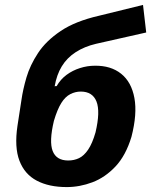

<svg xmlns="http://www.w3.org/2000/svg" viewBox="-20 -749 614 780"><path d="M251 11Q179 11 129.5 -15Q80 -41 59 -96Q38 -151 51 -238L67 -342Q73 -385 87.5 -434.5Q102 -484 134.5 -533.5Q167 -583 226.5 -623Q286 -663 382 -685L561 -729L574 -617L370 -571Q323 -560 287.5 -537Q252 -514 231 -479.5Q210 -445 202 -398L204 -399H210Q226 -427 250.5 -445Q275 -463 305 -472.5Q335 -482 365 -482Q430 -483 472 -449.5Q514 -416 526 -351Q538 -286 514 -193Q491 -117 449 -72.5Q407 -28 355.5 -8.5Q304 11 251 11ZM257 -97Q281 -97 301 -106.5Q321 -116 338 -141Q355 -166 368 -211Q388 -296 372 -336.5Q356 -377 308 -377Q286 -377 265.5 -366.5Q245 -356 229 -330.5Q213 -305 199 -258Q179 -174 194 -135.5Q209 -97 257 -97Z"/></svg>

Font: Nunito Sans 7pt Condensed ExtraBold
Style: Italic
Weight: 800
Width: 3
Italic angle: -9°
Designer: Vernon Adams
Foundry: Vernon Adams
Version: Version 3.101;gftools[0.9.27]